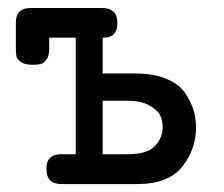

<svg xmlns="http://www.w3.org/2000/svg" viewBox="-20 -464 565 484"><path d="M20 -341.8V-407.2Q20 -444.3 58.1 -443.8H237.8Q275.9 -443.8 275.9 -405.8Q275.9 -368.7 240.2 -369.1H238.8V-278.8H320.8Q365.7 -278.8 397.9 -265.9Q430.2 -252.9 445.6 -231Q460.9 -209 467.5 -187.5Q474.1 -166 474.1 -142.1Q474.1 -87.9 439.5 -43.9Q404.8 0 326.2 0H134.8Q96.7 0 97.2 -38.1Q96.2 -75.2 134.8 -75.2H170.9V-369.1H104V-340.8Q104 -322.8 96.9 -313.5Q89.8 -304.2 83 -302.5Q76.2 -300.8 63 -300.8H60.1Q42 -300.8 32.5 -307.9Q22.9 -314.9 21.5 -321.8Q20 -328.6 20 -341.8ZM238.8 -75.2H301.8Q351.6 -75.2 370.8 -96.2Q390.1 -117.2 390.1 -143.1Q390.1 -158.2 384.5 -171.6Q378.9 -185.1 357.9 -197.5Q336.9 -210 301.8 -210H238.8Z"/></svg>

Font: CMU Typewriter Text
Style: Bold
Weight: 700
Version: Version 0.7.0